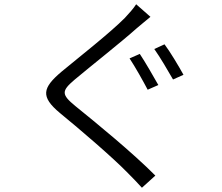

<svg xmlns="http://www.w3.org/2000/svg" viewBox="-20 -820 1040 901"><path d="M636 -567 588 -546C614 -507 652 -439 673 -399L723 -421C702 -458 661 -530 636 -567ZM752 -612 704 -590C731 -552 768 -489 792 -447L841 -469C819 -509 778 -578 752 -612ZM686 -741 619 -800C608 -782 584 -755 566 -736C498 -667 344 -546 268 -483C180 -408 168 -367 262 -289C356 -212 508 -82 580 -8C604 16 626 39 646 61L709 4C602 -104 428 -246 334 -322C267 -377 268 -393 330 -446C405 -509 551 -624 620 -686C636 -699 666 -725 686 -741Z"/></svg>

Font: ChiuKong Gothic MN Normal
Style: Regular
Weight: 350
Designer: Ryoko NISHIZUKA 西塚涼子 (kana, bopomofo & ideographs); Paul D. Hunt (Latin, Greek & Cyrillic); Sandoll Communications 산돌커뮤니
Foundry: Adobe
Version: Version 1.300